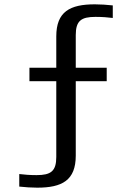

<svg xmlns="http://www.w3.org/2000/svg" viewBox="-20 -679 620 887"><path d="M421 -601C451 -601 478 -599 501 -596V-654C473 -657 445 -659 418 -659C303 -659 240 -625 240 -511V-366H116V-304H240V46C240 112 215 130 149 130C119 130 92 128 69 125V183C97 186 125 188 152 188C267 188 330 154 330 40V-304H473V-366H330V-517C330 -583 355 -601 421 -601Z"/></svg>

Font: Gamestation Text
Style: Bold
Weight: 400
Designer: Jonas Hecksher
Foundry: Jonas Hecksher, Playtypeª, e-types AS
Version: Version 1.003